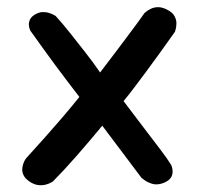

<svg xmlns="http://www.w3.org/2000/svg" viewBox="-20 -521 566 547"><path d="M64 -3.8Q51.9 -12.2 47.4 -21.3Q42.9 -30.4 43.3 -39Q43.8 -47.6 46.4 -54.8Q49 -62 51.6 -65.9Q54.2 -69.8 54.2 -69.8Q83.2 -101.8 108.3 -129.9Q133.4 -158.1 157.3 -185.9Q181.2 -213.8 206.1 -244.8Q186.9 -269.9 169.9 -292.2Q152.9 -314.6 136.6 -336.6Q120.4 -358.6 103.3 -382.3Q86.2 -406 66.2 -434Q66.2 -434 64.4 -438.8Q62.6 -443.6 62.2 -450.8Q61.9 -458 65.8 -466Q69.6 -474 81 -480.4Q91.6 -486.4 101.9 -486.6Q112.1 -486.8 120.4 -483.9Q128.8 -481.1 133.7 -478.3Q138.6 -475.5 138.6 -475.5Q158.2 -454 179.5 -427.1Q200.8 -400.1 223.1 -371.8Q245.4 -343.4 265.2 -314.5Q292.8 -350.5 314.9 -379.9Q337 -409.2 356 -434.8Q375 -460.2 391.5 -483.6Q391.5 -483.6 396.2 -487.6Q401 -491.6 409.6 -495.9Q418.2 -500.2 429.8 -500.6Q441.2 -500.9 455.4 -493.8Q471.4 -485.9 477.1 -475.2Q482.8 -464.6 482.6 -454.2Q482.4 -443.9 480.4 -437.2Q478.4 -430.5 478.4 -430.5Q454.4 -396.6 434.1 -368.4Q413.8 -340.1 395.9 -316.2Q378 -292.2 362.5 -271.6Q347 -251 332 -233Q362.9 -192.2 389.4 -157.3Q416 -122.4 436.4 -95.6Q456.8 -68.9 467.2 -51.8Q467.2 -51.8 468.9 -48Q470.5 -44.2 471.4 -37.7Q472.4 -31.1 470.8 -24Q469.2 -16.9 463 -10.3Q456.8 -3.8 443.9 0.9Q426.9 6.9 413.1 2.5Q399.4 -1.9 391.3 -8.1Q383.2 -14.2 383.2 -14.2L271.4 -162.9Q235.4 -119.5 199.6 -78.4Q163.8 -37.4 130.9 -4.2Q130.9 -4.2 125.4 -0.9Q120 2.4 110.2 5Q100.4 7.6 88.6 6.2Q76.8 4.8 64 -3.8Z"/></svg>

Font: Sour Gummy Black
Style: Regular
Weight: 900
Version: Version 1.000